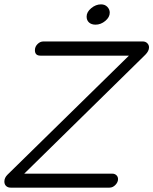

<svg xmlns="http://www.w3.org/2000/svg" viewBox="-42 -860 703 880"><path d="M396 -747Q377 -747 366 -757Q355 -767 355 -784Q355 -805 376 -822.5Q397 -840 421 -840Q439 -840 450 -828.5Q461 -817 461 -802Q461 -781 440.5 -764Q420 -747 396 -747ZM7 0Q-6 0 -14 -7.5Q-22 -15 -22 -28Q-22 -45 -8 -59L549 -605H143Q118 -605 118 -630Q118 -646 130 -658Q142 -670 157 -670H612Q625 -670 633 -662Q641 -654 641 -643Q641 -626 624 -609L69 -64H473Q484 -64 491.5 -57Q499 -50 499 -39Q499 -25 487 -12.5Q475 0 460 0Z"/></svg>

Font: Comic Neue
Style: Italic
Weight: 400
Italic angle: -12°
Designer: Craig Rozynski
Foundry: Craig Rozynski
Version: Version 2.003